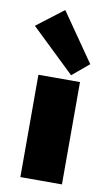

<svg xmlns="http://www.w3.org/2000/svg" viewBox="-94 -897 553 946"><g transform="rotate(10 182.5 -424.5)"><path d="M78.5 0V-512H286.5V0ZM237.5 -537.5 19.5 -746.5 153.5 -849 321 -607.5Z"/></g></svg>

Font: Spartan Thin Black
Style: Regular
Weight: 900
Version: Version 1.004